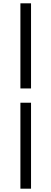

<svg xmlns="http://www.w3.org/2000/svg" viewBox="-20 -858 310 1157"><path d="M103 -325V-838H167V-325ZM103 279V-239H167V279Z"/></svg>

Font: Noto Sans TC Thin
Style: Regular
Weight: 400
Version: Version 2.004-H2;hotconv 1.0.118;makeotfexe 2.5.65603